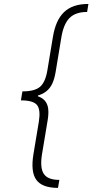

<svg xmlns="http://www.w3.org/2000/svg" viewBox="-20 -792 457 949"><path d="M85.9 -310.1 90.8 -340.3Q151.9 -340.3 178.2 -363.3Q204.6 -386.2 214.4 -445.8L241.2 -607.4Q248 -649.9 261.7 -680.9Q275.4 -711.9 296.6 -732.2Q317.9 -752.4 347.7 -762.5Q377.4 -772.5 417 -772.5L410.6 -732.9Q353 -732.9 323.5 -702.9Q293.9 -672.9 283.2 -606.9L254.9 -436Q249.5 -403.3 238.8 -379.6Q228 -356 208.7 -340.6Q189.5 -325.2 159.4 -317.6Q129.4 -310.1 85.9 -310.1ZM266.6 136.7Q227.5 136.7 200.7 126.7Q173.8 116.7 159.4 96.7Q145 76.7 141.6 45.4Q138.2 14.2 145 -28.3L171.9 -189.9Q181.6 -249.5 163.1 -272.7Q144.5 -295.9 83.5 -295.9L88.4 -326.7Q131.8 -326.7 159.2 -318.8Q186.5 -311 200.7 -295.4Q214.8 -279.8 218 -255.9Q221.2 -231.9 215.8 -199.2L187.5 -28.8Q176.8 37.1 196.3 67.1Q215.8 97.2 273.4 97.2ZM83.5 -295.9 90.8 -340.3H170.9L163.6 -295.9Z"/></svg>

Font: Inter ExtraLight
Style: Italic
Weight: 250
Italic angle: -9.3988°
Designer: Rasmus Andersson
Foundry: rsms
Version: Version 4.001;git-66647c0bb